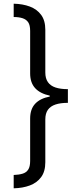

<svg xmlns="http://www.w3.org/2000/svg" viewBox="-20 -852 416 1038"><path d="M347 -296Q307 -296 280 -287Q253 -278 239 -258.5Q225 -239 225 -206V25Q225 75 202.5 105.5Q180 136 141.5 150.5Q103 165 54 166V94Q82 93 102 87Q122 81 132.5 65Q143 49 143 18V-211Q143 -262 170 -291Q197 -320 249 -330V-335Q197 -346 170 -375.5Q143 -405 143 -455V-685Q143 -716 132.5 -731.5Q122 -747 102 -753.5Q82 -760 54 -760V-832Q103 -831 141.5 -816.5Q180 -802 202.5 -771.5Q225 -741 225 -691V-460Q225 -428 239 -408Q253 -388 280 -379Q307 -370 347 -370Z"/></svg>

Font: hin115
Style: Book
Weight: 400
Designer: Jelle Bosma - Monotype Design Team
Foundry: Monotype Imaging Inc.
Version: Version 2.003